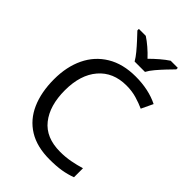

<svg xmlns="http://www.w3.org/2000/svg" viewBox="-273 -1056 1178 1178"><g transform="rotate(45 316.0 -467.0)"><path d="M403 -645Q288 -645 222 -568Q156 -491 156 -357Q156 -224 217.5 -146.5Q279 -69 402 -69Q449 -69 491 -77Q533 -85 573 -97V-19Q533 -4 490.5 3Q448 10 389 10Q280 10 207 -35Q134 -80 97.5 -163Q61 -246 61 -358Q61 -466 100.5 -548.5Q140 -631 217 -677.5Q294 -724 404 -724Q517 -724 601 -682L565 -606Q532 -621 491.5 -633Q451 -645 403 -645ZM334 -784Q321 -807 299 -833.5Q277 -860 253 -886Q229 -912 211 -931V-944H271Q297 -927 325 -903Q353 -879 378 -852Q405 -879 433 -903Q461 -927 487 -944H549V-931Q530 -912 505.5 -886Q481 -860 458.5 -833.5Q436 -807 424 -784Z"/></g></svg>

Font: Noto Sans Elymaic
Style: Regular
Weight: 400
Designer: Morgane Pierson
Foundry: Google LLC
Version: Version 1.002; ttfautohint (v1.8.4.7-5d5b)